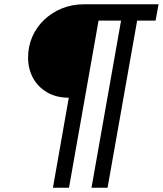

<svg xmlns="http://www.w3.org/2000/svg" viewBox="-20 -707 760 896"><path d="M227 169 301 -251Q243 -251 200 -276Q157 -301 134 -343.5Q111 -386 111 -438Q111 -490 130.5 -535Q150 -580 185.5 -614Q221 -648 268.5 -667.5Q316 -687 372 -687H720L706 -611H620L482 169H407L545 -611H440L302 169Z"/></svg>

Font: Archivo Expanded
Style: Italic
Weight: 400
Width: 7
Italic angle: -10°
Designer: Hector Gatti
Foundry: Omnibus-Type
Version: Version 2.001